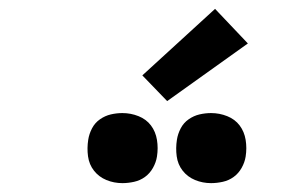

<svg xmlns="http://www.w3.org/2000/svg" viewBox="-20 -1014 640 433"><path d="M456 -601Q437 -601 420 -608Q403 -615 392 -629Q381 -643 378.5 -661.5Q376 -680 379 -699Q381 -712 387.5 -724.5Q394 -737 405.5 -745Q417 -753 430 -756Q443 -759 456 -759Q475 -759 492.5 -752Q510 -745 520.5 -731Q531 -717 534 -698.5Q537 -680 534 -661Q532 -648 525 -635.5Q518 -623 507 -615Q496 -607 482.5 -604Q469 -601 456 -601ZM256 -601Q237 -601 220 -608Q203 -615 192 -629Q181 -643 178.5 -661.5Q176 -680 179 -699Q181 -712 187.5 -724.5Q194 -737 205.5 -745Q217 -753 230 -756Q243 -759 256 -759Q275 -759 292.5 -752Q310 -745 320.5 -731Q331 -717 334 -698.5Q337 -680 334 -661Q332 -648 325 -635.5Q318 -623 307 -615Q296 -607 282.5 -604Q269 -601 256 -601ZM357 -786 301 -844 465 -994 539 -916Z"/></svg>

Font: Iosevka Curly Extended
Style: Bold Italic
Weight: 700
Width: 7
Italic angle: -9°
Monospace: yes
Designer: Belleve Invis
Foundry: Belleve Invis
Version: Version 11.1.0; ttfautohint (v1.8.3)